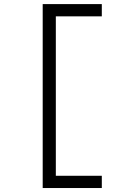

<svg xmlns="http://www.w3.org/2000/svg" viewBox="-20 -818 626 942"><path d="M189.5 104.5H479.5V44.4H253.9V-737.8H479.5V-797.9H189.5Z"/></svg>

Font: Cascadia Code Light
Style: Regular
Weight: 300
Monospace: yes
Designer: Aaron Bell
Foundry: Saja Typeworks
Version: Version 2404.023